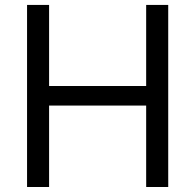

<svg xmlns="http://www.w3.org/2000/svg" viewBox="-20 -747 780 767"><path d="M652 0H563.9V-325.3H176.1V0H88.1V-727.3H176.1V-403.4H563.9V-727.3H652Z"/></svg>

Font: Linik Sans
Style: Regular
Weight: 400
Designer: Rasmus Andersson (font), Marc Monis (original base), Kil Hyung-jin (Pretendard portions), Cristiano Sobral (main changes
Foundry: rsms
Version: Version 3.018;May 31, 2022;FontCreator 14.0.0.2814 64-bit; t